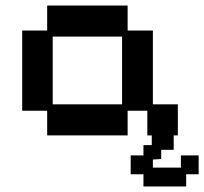

<svg xmlns="http://www.w3.org/2000/svg" viewBox="-20 -476 736 692"><path d="M150 12V-77H60V-366H150V-456H440V-366H531V-100H621V12H511V-77H440V12ZM170 -100H420V-344H170ZM497 196V152H451V84H497V47H527V-38H606V64H561V97L531 99V128H632V84H696V152H651V196Z"/></svg>

Font: Pixelify Sans Medium
Style: Regular
Weight: 500
Designer: Stefie Justprince
Foundry: Typecalism Foundryline
Version: Version 1.000;February 13, 2025;FontCreator 15.0.0.3015 64-b